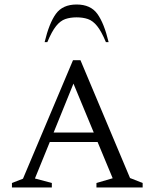

<svg xmlns="http://www.w3.org/2000/svg" viewBox="-20 -832 686 852"><path d="M33 0V-20L82 -39L304 -565H337L557 -42L613 -20V0H408V-20L480 -41L413 -202H201L135 -40L210 -20V0ZM218 -244H396L306 -461ZM178 -645Q198 -729 228 -770.5Q258 -812 320 -812Q382 -812 412 -770.5Q442 -729 462 -645H450Q430 -693 411 -716.5Q392 -740 370 -747.5Q348 -755 320 -755Q292 -755 270 -747.5Q248 -740 229 -716.5Q210 -693 190 -645Z"/></svg>

Font: Spectral SC Light
Style: Regular
Weight: 300
Designer: Jean-Baptiste Levee
Foundry: Production Type
Version: Version 2.001